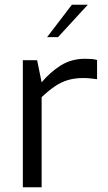

<svg xmlns="http://www.w3.org/2000/svg" viewBox="-20 -787 452 807"><path d="M76 0V-534H136L155 -441Q191 -484 235.5 -512Q280 -540 338 -540Q352 -540 364.5 -539Q377 -538 388 -535V-454Q375 -456 360 -457.5Q345 -459 330 -459Q293 -459 264 -450Q235 -441 209 -423Q183 -405 155 -379V0ZM178 -631 282 -767H349L224 -631Z"/></svg>

Font: Exo Thin
Style: Regular
Weight: 400
Version: Version 2.000